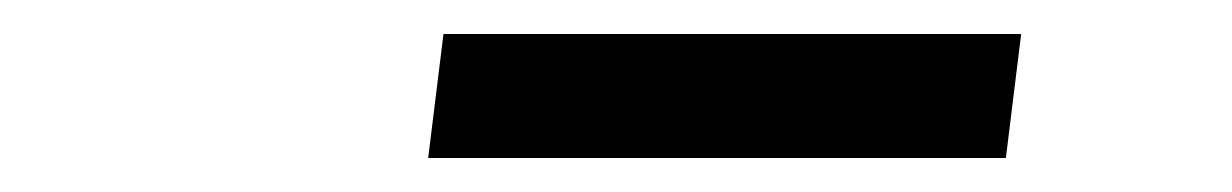

<svg xmlns="http://www.w3.org/2000/svg" viewBox="-20 -737 725 113"><path d="M241 -717 232 -644H572L581 -717Z"/></svg>

Font: TPK Tissa Web SemiBold
Style: Italic
Weight: 600
Italic angle: -7°
Designer: Jacques Le Bailly, Suppakit Chalermlarp | Katatrad Co.,Ltd.
Foundry: Jacques Le Bailly, Cadson Demak Co.,Ltd.
Version: Version 5.000;Glyphs 3.1.2 (3151)